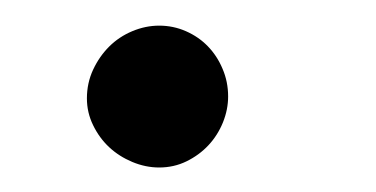

<svg xmlns="http://www.w3.org/2000/svg" viewBox="-20 -199 298 152"><path d="M160.6 -122.6Q160.6 -112.3 156.5 -102.1Q152.3 -91.8 145 -84Q137.7 -76.2 127.7 -71.3Q117.7 -66.4 106 -66.4Q95.2 -66.4 84.7 -70.8Q74.2 -75.2 66.4 -82.5Q58.6 -89.8 53.7 -99.9Q48.8 -109.9 48.8 -121.1Q48.8 -133.3 53.7 -143.8Q58.6 -154.3 66.4 -162.1Q74.2 -169.9 84.7 -174.3Q95.2 -178.7 106 -178.7Q117.2 -178.7 127.2 -174.3Q137.2 -169.9 144.5 -162.4Q151.9 -154.8 156.2 -144.5Q160.6 -134.3 160.6 -122.6Z"/></svg>

Font: Dima Niloofar
Style: Regular
Weight: 400
Designer: R.Balvardi
Foundry: Dima Software Group
Version: Version 3.00;November 13, 2018;FontCreator 11.5.0.2427 64-bi